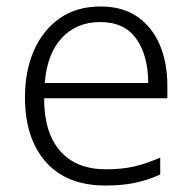

<svg xmlns="http://www.w3.org/2000/svg" viewBox="-20 -562 592 592"><path d="M290 -542Q358 -542 403.5 -510.5Q449 -479 472.5 -424Q496 -369 496 -298V-259H116Q116 -153 165.5 -96.5Q215 -40 307 -40Q356 -40 393 -48.5Q430 -57 474 -76V-24Q434 -6 395 2Q356 10 305 10Q185 10 121 -63Q57 -136 57 -262Q57 -343 84.5 -406Q112 -469 164 -505.5Q216 -542 290 -542ZM289 -494Q216 -494 170.5 -445Q125 -396 118 -306H437Q437 -390 400.5 -442Q364 -494 289 -494Z"/></svg>

Font: Noto Sans Myanmar Light
Style: Regular
Weight: 300
Designer: Monotype Design Team
Foundry: Monotype Imaging Inc.
Version: Version 2.107; ttfautohint (v1.8.4.7-5d5b)